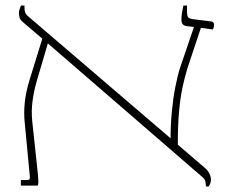

<svg xmlns="http://www.w3.org/2000/svg" viewBox="-20 -667 830 690"><path d="M55 0V-20H77Q84 -20 86 -23Q88 -26 87 -35L69 -225Q65 -260 69 -298.5Q73 -337 86 -379L132 -528L63 -587Q52 -596 50 -605Q48 -614 48 -621Q48 -627 50.5 -633.5Q53 -640 55 -647H68V-638Q68 -630 70 -623.5Q72 -617 78 -611L593 -170Q593 -218 597.5 -265.5Q602 -313 610 -354Q618 -395 627 -423L677 -570L651 -573Q632 -576 632 -595Q632 -608 634 -620.5Q636 -633 639 -647H652V-629Q652 -610 656 -605Q660 -600 674 -598L739 -590Q749 -588 749 -579Q749 -573 748 -569Q747 -565 745 -561L702 -567L654 -423Q644 -391 636 -353.5Q628 -316 623.5 -266.5Q619 -217 619 -147L717 -63Q728 -53 733 -42.5Q738 -32 738 -21Q738 -9 730 3H720Q720 -6 718 -15Q716 -24 707 -31L152 -511L113 -379Q102 -342 97 -304.5Q92 -267 96 -230L116 -43Q118 -20 118 -14Q118 -8 116 0Z"/></svg>

Font: Noto Serif Hebrew SemiCondensed Thin
Style: Regular
Weight: 100
Width: 4
Designer: Monotype Design Team
Foundry: Monotype Imaging Inc.
Version: Version 2.004; ttfautohint (v1.8.4.7-5d5b)